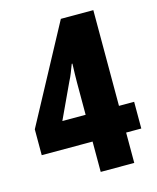

<svg xmlns="http://www.w3.org/2000/svg" viewBox="-109 -791 712 868"><g transform="rotate(-15 247.5 -357.5)"><path d="M482 -142H411V0H254V-142H16V-263L259 -715H411V-267H482ZM255 -392Q255 -401 255 -418Q255 -435 255.5 -454Q256 -473 256.5 -487.5Q257 -502 257 -506H254Q246 -485 239 -467Q232 -449 223 -432L146 -267H255Z"/></g></svg>

Font: Noto Sans Display Condensed ExtraBold
Style: Regular
Weight: 800
Width: 3
Designer: Monotype Design Team
Foundry: Monotype Imaging Inc.
Version: Version 2.003